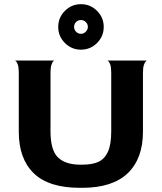

<svg xmlns="http://www.w3.org/2000/svg" viewBox="-20 -890 775 920"><path d="M685 -600Q685 -602 679.5 -597Q674 -592 669.5 -579Q665 -566 665 -540V-259Q665 -130 592 -60Q519 10 373 10H363Q214 10 142 -59.5Q70 -129 70 -259V-541Q70 -567 65.5 -580Q61 -593 55.5 -597.5Q50 -602 50 -600H242Q242 -602 236.5 -597.5Q231 -593 226.5 -579.5Q222 -566 222 -541V-261Q222 -170 258 -135.5Q294 -101 364 -101H375Q422 -101 451.5 -114.5Q481 -128 497 -162.5Q513 -197 513 -261V-541Q513 -567 508.5 -580Q504 -593 498.5 -597.5Q493 -602 493 -600ZM477 -761Q477 -716 445 -684Q413 -652 368 -652Q323 -652 291 -684Q259 -716 259 -761Q259 -806 291 -838Q323 -870 368 -870Q413 -870 445 -838Q477 -806 477 -761ZM401 -761Q401 -775 391 -784.5Q381 -794 368 -794Q354 -794 344.5 -784.5Q335 -775 335 -761Q335 -748 344.5 -738Q354 -728 368 -728Q381 -728 391 -738Q401 -748 401 -761Z"/></svg>

Font: Red Rose Bold
Style: Regular
Weight: 700
Designer: jaikishan Patel
Version: Version 1.000